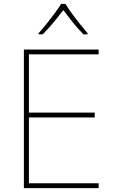

<svg xmlns="http://www.w3.org/2000/svg" viewBox="-20 -969 590 989"><path d="M488 0H103V-714H488V-689H129V-389H468V-364H129V-25H488ZM317 -949Q329 -929 349 -901.5Q369 -874 391 -846.5Q413 -819 431 -798V-792H410Q382 -820 354.5 -854.5Q327 -889 306 -917Q285 -889 256.5 -854.5Q228 -820 200 -792H179V-798Q198 -819 220 -846.5Q242 -874 262.5 -901.5Q283 -929 295 -949Z"/></svg>

Font: Noto Sans Cham Thin
Style: Regular
Weight: 250
Version: Version 2.002